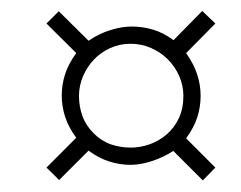

<svg xmlns="http://www.w3.org/2000/svg" viewBox="-20 -481 431 343"><path d="M312.5 -386.2Q326.2 -366.7 332.3 -347.9Q338.4 -329.1 338.4 -310.1Q338.4 -290 332.5 -271.7Q326.7 -253.4 312.5 -233.9L364.7 -181.6L342.3 -158.7L289.6 -211.4Q271.5 -199.7 251 -193.1Q230.5 -186.5 213.4 -186.5Q194.3 -186.5 175.5 -192.4Q156.7 -198.2 138.2 -211.9L85.4 -159.2Q83.5 -161.6 80.1 -165Q77.1 -168 72.8 -172.1Q68.4 -176.3 63 -181.6L116.2 -234.9Q102.5 -253.4 96.4 -272.2Q90.3 -291 90.3 -310.1Q90.3 -329.6 96.2 -348.1Q102.1 -366.7 116.2 -386.2L63 -439L85 -460.9L138.2 -408.2Q156.7 -420.9 177 -427.2Q197.3 -433.6 215.3 -433.6Q234.4 -433.6 252.9 -428.2Q271.5 -422.9 290 -409.2L341.3 -461.4L364.7 -439ZM147.5 -242.7Q161.1 -229 178.2 -223.1Q195.3 -217.3 213.4 -217.3Q231 -217.3 247.8 -223.4Q264.6 -229.5 278.1 -241.2Q291.5 -252.9 299.6 -270Q307.6 -287.1 307.6 -309.6Q307.6 -328.6 300 -345.5Q292.5 -362.3 279.8 -375Q267.1 -387.7 249.8 -395.3Q232.4 -402.8 213.4 -402.8Q193.4 -402.8 176.5 -395Q159.7 -387.2 147.5 -374.3Q135.3 -361.3 128.2 -344.5Q121.1 -327.6 121.1 -309.6Q121.1 -291 127.2 -273.9Q133.3 -256.8 147.5 -242.7Z"/></svg>

Font: Parisienne
Style: Regular
Weight: 400
Designer: Astigmatic (AOETI)
Foundry: Astigmatic (AOETI)
Version: Version 1.000